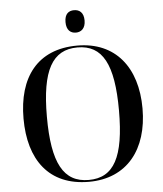

<svg xmlns="http://www.w3.org/2000/svg" viewBox="-61 -969 875 1032"><g transform="rotate(-5 377.0 -453.0)"><path d="M377 -795C405 -795 429 -813 429 -856C429 -900 405 -916 377 -916C348 -916 326 -900 326 -856C326 -813 348 -795 377 -795ZM377 10C583 10 698 -137 698 -358C698 -580 583 -725 378 -725C161 -725 56 -580 56 -359C56 -137 161 10 377 10ZM377 0C241 0 182 -107 182 -358C182 -608 242 -715 378 -715C513 -715 571 -608 571 -358C571 -107 513 0 377 0Z"/></g></svg>

Font: Noto Serif Display Medium
Style: Regular
Weight: 500
Designer: Monotype Design Team
Foundry: Monotype Imaging Inc.
Version: Version 2.009